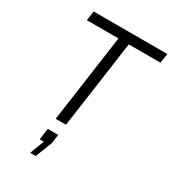

<svg xmlns="http://www.w3.org/2000/svg" viewBox="-223 -802 1053 1177"><g transform="rotate(30 303.5 -213.5)"><path d="M607 -686 597 -619H373L286 0H213L300 -619H76L86 -686ZM220 158H191L202 78H276L267 142L221 259H182Z"/></g></svg>

Font: Chivo Light Italic
Style: Regular
Weight: 300
Italic angle: -8.05°
Designer: Hector Gatti
Foundry: Omnibus-Type
Version: Version 1.007